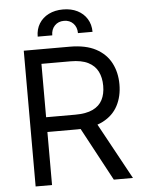

<svg xmlns="http://www.w3.org/2000/svg" viewBox="-61 -977 762 1025"><g transform="rotate(-5 320.0 -464.5)"><path d="M87.9 0V-727.5H334Q419.4 -727.5 473.9 -698.5Q528.3 -669.4 554.7 -618.9Q581.1 -568.4 581.1 -503.9Q581.1 -439.9 554.9 -390.1Q528.8 -340.3 474.4 -312.3Q419.9 -284.2 335 -284.2H136.7V-363.3H332Q390.6 -363.3 426.3 -380.4Q461.9 -397.5 478 -429Q494.1 -460.4 494.1 -503.9Q494.1 -547.9 477.8 -580.6Q461.4 -613.3 425.8 -631.3Q390.1 -649.4 331.1 -649.4H175.8V0ZM506.8 0 331.1 -327.1H430.7L609.4 0ZM168.5 -795.9Q168.5 -835.4 187 -865.5Q205.6 -895.5 238.8 -912.1Q272 -928.7 315.4 -928.7Q359.4 -928.7 392.3 -912.1Q425.3 -895.5 443.8 -865.5Q462.4 -835.4 462.4 -795.9H384.3Q384.3 -827.6 365.2 -847.7Q346.2 -867.7 315.4 -867.7Q284.7 -867.7 265.6 -847.7Q246.6 -827.6 246.6 -795.9Z"/></g></svg>

Font: Inter
Style: Regular
Weight: 400
Designer: Rasmus Andersson
Foundry: rsms
Version: Version 4.000;git-8c9346024